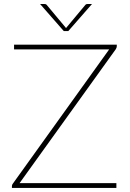

<svg xmlns="http://www.w3.org/2000/svg" viewBox="-20 -922 636 942"><path d="M38.5 0ZM553 -703V-695Q553 -688.5 548 -680.5L76 -23.5H551V0H38.5V-8.5Q38.5 -12.5 39.5 -15.2Q40.5 -18 43 -21L515.5 -679.5H49V-703ZM176.5 -902.5H196.5Q199.5 -902.5 203.2 -901.8Q207 -901 210 -897L301.5 -787.5L304 -784L306.5 -787.5L398 -897Q401 -901 404.8 -901.8Q408.5 -902.5 411.5 -902.5H431.5L315 -769.5H293Z"/></svg>

Font: Lato Thin
Style: Regular
Weight: 200
Designer: Lukasz Dziedzic
Foundry: tyPoland Lukasz Dziedzic
Version: Version 2.007; 2014-02-27